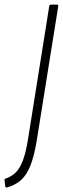

<svg xmlns="http://www.w3.org/2000/svg" viewBox="-66 -675 274 834"><path d="M-35 139Q-42 141 -43 135L-46 109Q-48 102 -42 101Q-16 92 2 74.5Q20 57 33 23Q46 -11 55 -66L148 -649Q150 -655 155 -655H181Q188 -655 187 -648L94 -67Q83 1 66.5 43Q50 85 25.5 107Q1 129 -35 139Z"/></svg>

Font: Sofia Sans Condensed ExtraLight
Style: Italic
Weight: 250
Italic angle: -9°
Version: Version 4.100